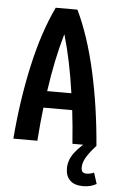

<svg xmlns="http://www.w3.org/2000/svg" viewBox="-56 -664 551 895"><g transform="rotate(5 219.0 -216.5)"><path d="M24.4 0Q39.1 -182.6 75.2 -344.7Q111.3 -506.8 168 -625H269.5Q326.2 -506.8 362.3 -344.7Q398.4 -182.6 413.1 0H300.8Q294.9 -83 286.1 -156.2H151.4Q142.6 -83 136.7 0ZM275.4 -234.4Q253.9 -386.7 218.8 -505.9Q183.6 -386.7 162.1 -234.4ZM429.7 176.8Q402.3 192.4 367.2 192.4Q327.1 192.4 306.2 172.4Q285.2 152.3 285.2 116.2Q285.2 76.2 312 41.5Q338.9 6.8 377.9 -21.5L413.1 0Q382.8 33.2 368.2 58.1Q353.5 83 353.5 105.5Q353.5 121.1 359.9 127Q366.2 132.8 378.9 132.8Q395.5 132.8 413.1 125Z"/></g></svg>

Font: Sudo Variable
Style: Regular
Weight: 400
Monospace: yes
Designer: Jens Kutilek
Foundry: Jens Kutilek
Version: Version 0.040